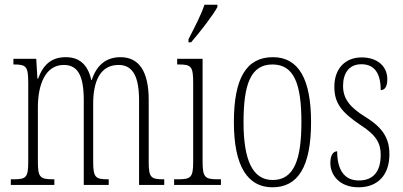

<svg xmlns="http://www.w3.org/2000/svg" viewBox="-20 -786 1713 816"><path d="M26 0H211V-24H209C150 -24 141 -31 141 -100V-330C141 -425 172 -510 251 -510C311 -510 336 -464 336 -360V0H442V-24H439C386 -24 376 -31 376 -100V-345C376 -434 402 -510 484 -510C547 -510 571 -456 571 -360V0H678V-24H676C623 -24 612 -30 612 -96V-361C612 -484 570 -543 492 -543C436 -543 392 -514 370 -446H368C353 -512 317 -543 260 -543C202 -543 165 -515 142 -452H139L134 -536H37V-512H39C93 -512 100 -503 100 -431V-101C100 -31 92 -24 36 -24H26Z M781 -619V-606H792C832 -652 885 -721 904 -756V-766H849C834 -721 810 -676 781 -619ZM720 0H919V-24H906C851 -24 841 -32 841 -100V-536H733V-512H740C793 -512 801 -503 801 -434V-99C801 -31 791 -24 735 -24H720Z M1138 10C1245 10 1302 -75 1302 -267C1302 -450 1249 -543 1140 -543C1026 -543 974 -452 974 -267C974 -77 1034 10 1138 10ZM1139 -21C1053 -21 1015 -106 1015 -267C1015 -431 1047 -512 1138 -512C1229 -512 1261 -431 1261 -267C1261 -106 1229 -21 1139 -21Z M1504 10C1586 10 1635 -43 1635 -130C1635 -194 1611 -241 1533 -289C1467 -330 1438 -366 1438 -421C1438 -472 1461 -513 1516 -513C1571 -513 1598 -475 1598 -403C1617 -403 1626 -420 1626 -450C1626 -504 1584 -542 1517 -542C1446 -542 1401 -493 1401 -418C1401 -348 1430 -310 1513 -254C1582 -210 1598 -174 1598 -128C1598 -55 1565 -19 1505 -19C1442 -19 1413 -66 1413 -143C1397 -143 1384 -128 1384 -93C1384 -44 1421 10 1504 10Z"/></svg>

Font: Noto Serif Armenian ExtraCondensed ExtraLight
Style: Regular
Weight: 200
Width: 2
Designer: Monotype Design Team
Foundry: Monotype Imaging Inc.
Version: Version 2.008